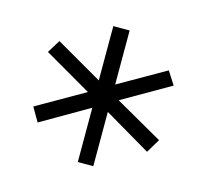

<svg xmlns="http://www.w3.org/2000/svg" viewBox="-77 -773 705 654"><g transform="rotate(15 275.5 -445.5)"><path d="M497.1 -349.6 329.1 -445.3 497.1 -542 467.8 -587.9 303.7 -494.1V-684.6H246.1V-493.2L82 -587.9L53.7 -542L220.7 -445.3L53.7 -349.6L82 -300.8L249 -397.5V-206.1H303.7V-397.5L467.8 -300.8Z"/></g></svg>

Font: Namkio Khamti
Style: Regular
Weight: 400
Designer: Debbi Hosken
Foundry: SIL International
Version: Version 3.917